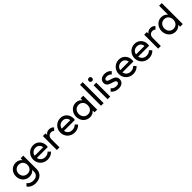

<svg xmlns="http://www.w3.org/2000/svg" viewBox="456 -2563 4621 4621"><g transform="rotate(-45 2766.0 -252.5)"><path d="M263 -8C332 -8 388 -35 423 -82V-19C423 69 362 123 265 123C192 123 139 96 101 47L43 106C89 172 165 209 263 209C412 209 513 118 513 -19V-475H423V-411C388 -458 332 -485 262 -485C133 -485 35 -382 35 -247C35 -110 133 -8 263 -8ZM281 -93C191 -93 128 -156 128 -247C128 -337 190 -400 280 -400C369 -400 428 -338 428 -246C428 -154 369 -93 281 -93Z M865 10C940 10 1008 -19 1054 -72L996 -131C965 -93 918 -75 865 -75C780 -75 720 -125 706 -204H1078C1082 -223 1083 -238 1083 -252C1083 -387 989 -485 859 -485C721 -485 614 -377 614 -238C614 -96 722 10 865 10ZM857 -402C935 -402 985 -356 995 -279H706C720 -354 777 -402 857 -402Z M1181 0H1271V-271C1271 -357 1318 -400 1385 -400C1416 -400 1439 -391 1460 -370L1519 -431C1486 -469 1448 -485 1400 -485C1342 -485 1298 -461 1271 -419V-475H1181Z M1787 10C1862 10 1930 -19 1976 -72L1918 -131C1887 -93 1840 -75 1787 -75C1702 -75 1642 -125 1628 -204H2000C2004 -223 2005 -238 2005 -252C2005 -387 1911 -485 1781 -485C1643 -485 1536 -377 1536 -238C1536 -96 1644 10 1787 10ZM1779 -402C1857 -402 1907 -356 1917 -279H1628C1642 -354 1699 -402 1779 -402Z M2305 10C2373 10 2429 -18 2463 -64V0H2554V-475H2463V-410C2429 -457 2372 -485 2305 -485C2174 -485 2073 -376 2073 -237C2073 -98 2174 10 2305 10ZM2320 -75C2230 -75 2166 -143 2166 -238C2166 -333 2229 -400 2319 -400C2409 -400 2469 -334 2469 -237C2469 -141 2409 -75 2320 -75Z M2685 0H2775V-714H2685Z M2953 -570C2986 -570 3010 -595 3010 -628C3010 -660 2986 -685 2953 -685C2920 -685 2896 -660 2896 -628C2896 -595 2920 -570 2953 -570ZM2908 0H2998V-475H2908Z M3282 10C3389 10 3457 -46 3457 -135C3457 -312 3203 -258 3203 -352C3203 -383 3231 -403 3283 -403C3333 -403 3372 -384 3399 -349L3457 -407C3419 -458 3360 -485 3286 -485C3181 -485 3116 -431 3116 -345C3116 -172 3371 -231 3371 -127C3371 -92 3339 -72 3283 -72C3227 -72 3181 -92 3147 -135L3089 -77C3133 -22 3202 10 3282 10Z M3778 10C3853 10 3921 -19 3967 -72L3909 -131C3878 -93 3831 -75 3778 -75C3693 -75 3633 -125 3619 -204H3991C3995 -223 3996 -238 3996 -252C3996 -387 3902 -485 3772 -485C3634 -485 3527 -377 3527 -238C3527 -96 3635 10 3778 10ZM3770 -402C3848 -402 3898 -356 3908 -279H3619C3633 -354 3690 -402 3770 -402Z M4314 10C4389 10 4457 -19 4503 -72L4445 -131C4414 -93 4367 -75 4314 -75C4229 -75 4169 -125 4155 -204H4527C4531 -223 4532 -238 4532 -252C4532 -387 4438 -485 4308 -485C4170 -485 4063 -377 4063 -238C4063 -96 4171 10 4314 10ZM4306 -402C4384 -402 4434 -356 4444 -279H4155C4169 -354 4226 -402 4306 -402Z M4630 0H4720V-271C4720 -357 4767 -400 4834 -400C4865 -400 4888 -391 4909 -370L4968 -431C4935 -469 4897 -485 4849 -485C4791 -485 4747 -461 4720 -419V-475H4630Z M5217 10C5284 10 5342 -18 5376 -65V0H5467V-714H5376V-409C5341 -456 5284 -485 5216 -485C5086 -485 4986 -377 4986 -237C4986 -98 5086 10 5217 10ZM5232 -75C5142 -75 5079 -142 5079 -238C5079 -333 5142 -400 5231 -400C5321 -400 5382 -333 5382 -237C5382 -142 5321 -75 5232 -75Z"/></g></svg>

Font: Outfit
Style: Regular
Weight: 400
Designer: Rodrigo Fuenzalida
Foundry: fragTYPE
Version: Version 1.100;gftools[0.9.27]